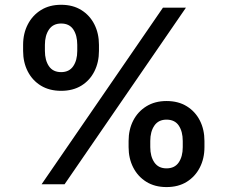

<svg xmlns="http://www.w3.org/2000/svg" viewBox="-20 -759 937 791"><path d="M75.2 -549.3V-574.2Q75.2 -621.1 94.5 -658.4Q113.8 -695.8 148.7 -717.5Q183.6 -739.3 231.9 -739.3Q280.3 -739.3 315.2 -717.5Q350.1 -695.8 368.9 -658.4Q387.7 -621.1 387.7 -574.2V-549.3Q387.7 -502.4 368.9 -465.1Q350.1 -427.7 315.2 -406.2Q280.3 -384.8 231.9 -384.8Q183.6 -384.8 148.4 -406.2Q113.3 -427.7 94.2 -465.1Q75.2 -502.4 75.2 -549.3ZM165 -574.2V-549.3Q165 -510.7 181.6 -486.3Q198.2 -461.9 231.9 -461.9Q265.1 -461.9 281.7 -486.3Q298.3 -510.7 298.3 -549.3V-574.2Q298.3 -613.3 282 -637.7Q265.6 -662.1 231.9 -662.1Q198.7 -662.1 181.9 -637.5Q165 -612.8 165 -574.2ZM509.8 -152.8V-178.2Q509.8 -225.1 528.8 -262.2Q547.9 -299.3 583 -321Q618.2 -342.8 666 -342.8Q714.8 -342.8 749.8 -321Q784.7 -299.3 803.5 -262.2Q822.3 -225.1 822.3 -178.2V-152.8Q822.3 -106 803.2 -68.8Q784.2 -31.7 749.5 -10Q714.8 11.7 666 11.7Q617.7 11.7 582.8 -10Q547.9 -31.7 528.8 -69.1Q509.8 -106.4 509.8 -152.8ZM599.1 -178.2V-152.8Q599.1 -114.3 616 -89.8Q632.8 -65.4 666 -65.4Q699.7 -65.4 716.3 -89.8Q732.9 -114.3 732.9 -152.8V-178.2Q732.9 -216.8 716.6 -241.5Q700.2 -266.1 666 -266.1Q632.8 -266.1 616 -241.5Q599.1 -216.8 599.1 -178.2ZM151.4 0 651.4 -727.5H746.1L246.1 0Z"/></svg>

Font: Inter Cardless Tabular Medium
Style: Regular
Weight: 500
Designer: Rasmus Andersson
Foundry: rsms
Version: Version 4.000;git-4fc901f